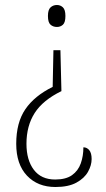

<svg xmlns="http://www.w3.org/2000/svg" viewBox="-20 -560 424 769"><path d="M222 -359 226 -195Q152 -159 119 -107.5Q86 -56 86 16Q86 81 115.5 120Q145 159 201 159Q244 159 268.5 141.5Q293 124 303.5 94.5Q314 65 314 30Q328 30 337.5 41.5Q347 53 347 77Q347 102 332.5 128Q318 154 286 171.5Q254 189 202 189Q131 189 88 143.5Q45 98 45 16Q45 -69 81.5 -122.5Q118 -176 191 -212L194 -359ZM208 -540Q222 -540 232 -530.5Q242 -521 242 -496Q242 -470 232 -461Q222 -452 208 -452Q193 -452 182.5 -461Q172 -470 172 -496Q172 -521 182.5 -530.5Q193 -540 208 -540Z"/></svg>

Font: Noto Serif Bengali Condensed ExtraLight
Style: Regular
Weight: 200
Width: 3
Designer: Juan Bruce, Universal Thirst, Indian Type Foundry and the Monotype Design Team.
Foundry: Monotype Imaging Inc.
Version: Version 2.003; ttfautohint (v1.8.4.7-5d5b)